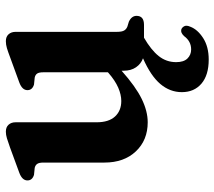

<svg xmlns="http://www.w3.org/2000/svg" viewBox="-59 -465 750 672"><g transform="rotate(-90 316.0 -129.0)"><path d="M83 -138.5V-352Q83 -367.5 78.2 -374Q73.5 -380.5 64.5 -382.5L40 -385Q20.5 -391 20.5 -408Q20.5 -426.5 47.5 -436.5L136 -469Q155.5 -476 168 -479.8Q180.5 -483.5 191 -483.5Q207 -483.5 215.5 -474Q224 -464.5 224 -449.5V-166Q224 -123.5 244.2 -101.5Q264.5 -79.5 298.5 -79.5Q320.5 -79.5 345.2 -90.2Q370 -101 397 -124.5L399 -126.5V-352Q399 -367.5 394.5 -374Q390 -380.5 380.5 -382.5L356 -385Q336.5 -391 336.5 -408Q336.5 -426.5 363.5 -436.5L452.5 -469Q471 -476 483.5 -479.8Q496 -483.5 508 -483.5Q523.5 -483.5 532 -474Q540.5 -464.5 540.5 -449.5V-95.5Q540.5 -77.5 545.2 -69.5Q550 -61.5 559.5 -58L576 -53Q596.5 -43.5 596.5 -26Q596.5 0 565 0H520Q477.5 24.5 456 51.2Q434.5 78 434.5 112.5Q434.5 139 447.2 152Q460 165 479 165Q507.5 165 525.5 140.5Q537.5 127.5 548.5 130.5Q555.5 132.5 560 140.5Q564.5 148.5 558.5 162Q549 187.5 518.8 207Q488.5 226.5 443.5 226.5Q389 226.5 359.2 201Q329.5 175.5 329.5 132.5Q329.5 91 358 57.2Q386.5 23.5 448 -3.5Q428.5 -10.5 416.5 -28Q404.5 -45.5 404.5 -71V-78.5Q349.5 -29.5 306.2 -8.2Q263 13 224 13Q161.5 13 122.2 -28.5Q83 -70 83 -138.5Z"/></g></svg>

Font: Fraunces 9pt Soft SemiBold
Style: Regular
Weight: 600
Version: Version 1.000;[b76b70a41]